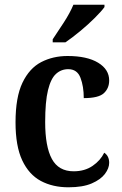

<svg xmlns="http://www.w3.org/2000/svg" viewBox="-20 -786 520 816"><path d="M271 10Q204 10 153.5 -17Q103 -44 74.5 -104.5Q46 -165 46 -266Q46 -373 75.5 -434.5Q105 -496 155 -522Q205 -548 267 -548Q350 -548 397 -519.5Q444 -491 444 -444Q444 -411 421.5 -390Q399 -369 336 -369Q336 -419 322 -455.5Q308 -492 270 -492Q240 -492 218 -472Q196 -452 184 -403Q172 -354 172 -267Q172 -163 200.5 -110.5Q229 -58 293 -58Q340 -58 373.5 -81Q407 -104 423 -137Q444 -123 444 -94Q444 -71 426 -47Q408 -23 370 -6.5Q332 10 271 10ZM204 -619Q225 -650 251.5 -691Q278 -732 292 -766H424V-756Q412 -739 383.5 -710.5Q355 -682 320.5 -653.5Q286 -625 258 -606H204Z"/></svg>

Font: Noto Serif Georgian SemiCondensed SemiBold
Style: Regular
Weight: 600
Width: 4
Designer: Monotype Design Team, Akaki Razmadze
Foundry: Google LLC
Version: Version 2.003; ttfautohint (v1.8.4.7-5d5b)